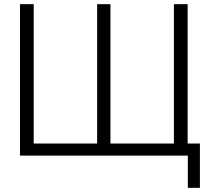

<svg xmlns="http://www.w3.org/2000/svg" viewBox="-20 -748 1037 923"><path d="M76 0V-728H142V-58H447V-728H511V-58H816V-728H882V-58H941V155H883V0Z"/></svg>

Font: Murecho Light
Style: Regular
Weight: 300
Designer: Neil Summerour
Foundry: Positype
Version: Version 1.010; ttfautohint (v1.8.3)